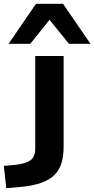

<svg xmlns="http://www.w3.org/2000/svg" viewBox="-93 -795 495 1008"><path d="M-60 193 -73 76 -8 70Q40 64 66 47Q92 30 92 -16V-501H241V-23Q241 22 230.5 59Q220 96 194 122.5Q168 149 123 165Q78 181 10 187ZM-48 -565 96 -775H238L382 -565H269L167 -691L66 -565Z"/></svg>

Font: Nunito Sans 7pt Expanded
Style: Bold
Weight: 700
Width: 7
Designer: Vernon Adams
Foundry: Vernon Adams
Version: Version 3.101;gftools[0.9.27]